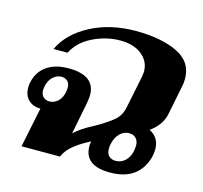

<svg xmlns="http://www.w3.org/2000/svg" viewBox="-88 -661 812 768"><g transform="rotate(15 318.0 -277.0)"><path d="M623 -429Q623 -411 619 -395L595 -275Q585 -229 539 -196Q581 -175 581 -126Q581 -113 578 -99Q566 -47 529 -18.5Q492 10 429 10Q323 10 323 -71Q323 -77 325 -91Q284 -70 258 -48.5Q232 -27 220 0H61L95 -165Q64 -165 45 -183.5Q26 -202 26 -233Q26 -247 28 -254Q37 -300 72 -325Q107 -350 163 -350Q273 -350 273 -268Q273 -258 269 -234L243 -102Q268 -127 324 -156Q370 -182 395 -203Q420 -224 427 -259L455 -396Q457 -410 457 -415Q457 -457 423.5 -484Q390 -511 334 -511Q276 -511 221 -484Q166 -457 142 -409H84Q116 -478 197.5 -521Q279 -564 385 -564Q489 -564 556 -532Q623 -500 623 -429ZM179 -273Q179 -291 169.5 -300.5Q160 -310 144 -310Q125 -310 109.5 -296Q94 -282 88 -256Q86 -244 86 -240Q86 -222 96 -212Q106 -202 122 -202Q141 -202 156.5 -216Q172 -230 177 -256Q179 -268 179 -273ZM503 -120Q503 -140 492.5 -151Q482 -162 464 -162Q443 -162 426.5 -146.5Q410 -131 403 -101Q401 -94 401 -81Q401 -61 411.5 -51Q422 -41 439 -41Q461 -41 478 -56Q495 -71 501 -101Q503 -115 503 -120Z"/></g></svg>

Font: Trirong ExtraBold
Style: Italic
Weight: 800
Italic angle: -12°
Designer: Katatrad Team
Foundry: CadsonDemak
Version: Version 1.001